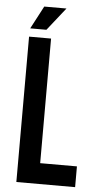

<svg xmlns="http://www.w3.org/2000/svg" viewBox="-58 -885 467 921"><g transform="rotate(5 175.5 -425.0)"><path d="M137 -740H59L117 -850H224ZM163 -100H340V0H57V-700H163Z"/></g></svg>

Font: Bebas Kai
Style: Regular
Weight: 400
Designer: Ryoichi Tsunekawa
Foundry: Dharma Type
Version: Version 1.001;PS 001.001;hotconv 1.0.70;makeotf.lib2.5.58329